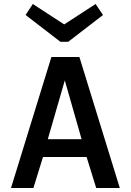

<svg xmlns="http://www.w3.org/2000/svg" viewBox="-20 -940 654 960"><path d="M195 -155 147 0H35L237 -655H377L579 0H461L413 -155ZM304 -538 219 -244H388ZM458 -920 495 -865 321 -731H282L108 -865L144 -920L301 -818Z"/></svg>

Font: Intel One Mono Medium
Style: Regular
Weight: 500
Monospace: yes
Designer: Fred Shallcrass
Foundry: Frere-Jones Type LLC
Version: Version 1.400;hotconv 1.1.0;makeotfexe 2.6.0;FJTRelease1.4